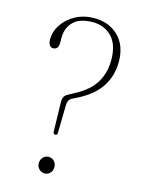

<svg xmlns="http://www.w3.org/2000/svg" viewBox="-111 -785 631 854"><g transform="rotate(15 204.5 -358.0)"><path d="M168.5 -318Q168 -333 172.5 -343.2Q177 -353.5 190 -360L218.5 -375.5Q282.5 -409.5 309.5 -454.8Q336.5 -500 336.5 -558.5Q336.5 -629.5 302 -665Q267.5 -700.5 215 -700.5Q154 -700.5 125.5 -671.5Q97 -642.5 97 -598.5V-573.5Q97 -543 72.5 -542.5Q62 -542.5 55.8 -552Q49.5 -561.5 49.5 -576Q49.5 -614 71.5 -646.8Q93.5 -679.5 131.2 -699.5Q169 -719.5 216 -719.5Q284.5 -719.5 327.8 -676.8Q371 -634 371 -559.5Q371 -497 339.5 -446.8Q308 -396.5 238 -360.5L213 -348Q194 -338.5 193.5 -313L191 -185.5Q191 -173.5 181.5 -173.5Q172 -173.5 171.5 -186ZM179.5 5Q165 5 154.2 -6Q143.5 -17 143.5 -32.5Q143.5 -49 154.2 -60Q165 -71 179.5 -71Q195 -71 205.2 -60Q215.5 -49 215.5 -32.5Q215.5 -17 205.2 -6Q195 5 179.5 5Z"/></g></svg>

Font: Fraunces 72pt Soft Thin
Style: Regular
Weight: 100
Version: Version 1.000;[b76b70a41]